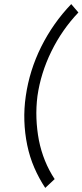

<svg xmlns="http://www.w3.org/2000/svg" viewBox="-20 -819 403 938"><path d="M328 -799Q283 -752 246.5 -700Q210 -648 181 -590Q124 -475 106 -350Q97 -289 99 -228.5Q101 -168 113 -110Q125 -52 147.5 0Q170 52 201 99L247 56Q191 -29 170 -134Q160 -187 158 -241Q156 -295 163 -350Q171 -406 188 -460.5Q205 -515 231 -568Q257 -621 290 -668.5Q323 -716 363 -758Z"/></svg>

Font: Unageo
Style: Light-Italic
Weight: 300
Designer: Richard Sepsi
Foundry: Richard Sepsi
Version: Version 2.000